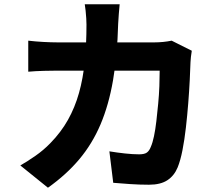

<svg xmlns="http://www.w3.org/2000/svg" viewBox="-20 -827 1040 897"><path d="M539 -807Q537 -789 535 -761Q533 -733 532 -715Q528 -567 508 -451.5Q488 -336 449.5 -245.5Q411 -155 350.5 -83Q290 -11 204 50L75 -54Q108 -73 145.5 -99Q183 -125 215 -158Q265 -209 297.5 -267Q330 -325 349 -392.5Q368 -460 376 -539.5Q384 -619 384 -712Q384 -723 383 -741Q382 -759 380 -777Q378 -795 376 -807ZM876 -590Q874 -578 872 -561.5Q870 -545 870 -537Q869 -504 866.5 -453.5Q864 -403 859.5 -345.5Q855 -288 848.5 -231Q842 -174 832.5 -125.5Q823 -77 810 -45Q794 -6 762 15Q730 36 676 36Q632 36 588 33Q544 30 509 27L491 -120Q527 -114 564 -110Q601 -106 630 -106Q655 -106 666.5 -114.5Q678 -123 685 -142Q693 -160 699.5 -191Q706 -222 710.5 -261Q715 -300 719 -342Q723 -384 724.5 -424Q726 -464 726 -497H249Q224 -497 185 -496Q146 -495 112 -492V-637Q146 -633 183 -631Q220 -629 248 -629H702Q721 -629 741.5 -631Q762 -633 782 -637Z"/></svg>

Font: Noto Sans JP Thin ExtraBold
Style: Regular
Weight: 800
Version: Version 2.004-H2;hotconv 1.0.118;makeotfexe 2.5.65603